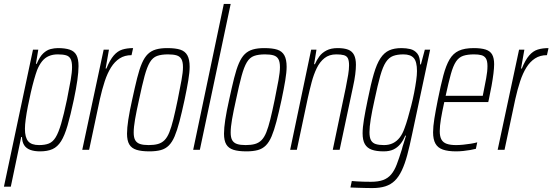

<svg xmlns="http://www.w3.org/2000/svg" viewBox="-55 -763 2814 978"><path d="M-35 188 113 -510H140L128 -438H132Q147 -474 165 -491Q183 -508 202.5 -513Q222 -518 240 -518Q277 -518 300.5 -510Q324 -502 334.5 -482Q345 -462 345 -426Q345 -397 339 -354.5Q333 -312 321 -255Q304 -175 289 -123.5Q274 -72 256 -43.5Q238 -15 212.5 -3.5Q187 8 149 8Q120 8 99.5 0.5Q79 -7 68.5 -23Q58 -39 57 -65H53L0 188ZM144 -24Q174 -24 194 -32Q214 -40 228.5 -63.5Q243 -87 256.5 -133Q270 -179 286 -255Q298 -315 305 -355Q312 -395 312 -421Q312 -449 304.5 -463Q297 -477 281 -481.5Q265 -486 239 -486Q214 -486 194 -477.5Q174 -469 159.5 -451Q145 -433 134 -406Q127 -387 118.5 -357Q110 -327 102 -292Q94 -257 87 -221.5Q80 -186 76 -156Q72 -126 72 -107Q72 -63 88.5 -43.5Q105 -24 144 -24Z M364 0 473 -510H500L483 -414H487Q505 -458 524.5 -480.5Q544 -503 568 -510.5Q592 -518 623 -518L615 -482Q580 -482 554.5 -465.5Q529 -449 510.5 -419.5Q492 -390 478.5 -349Q465 -308 454 -259L399 0Z M706 8Q665 8 640 0Q615 -8 603.5 -27.5Q592 -47 592 -82Q592 -111 598.5 -153.5Q605 -196 618 -254Q632 -319 643.5 -365Q655 -411 668 -441Q681 -471 698 -487.5Q715 -504 739 -511Q763 -518 797 -518Q839 -518 863.5 -510Q888 -502 899.5 -481Q911 -460 911 -423Q911 -395 904 -353Q897 -311 885 -254Q871 -189 859 -143.5Q847 -98 834.5 -68.5Q822 -39 805 -22Q788 -5 764 1.5Q740 8 706 8ZM702 -24Q730 -24 749.5 -29.5Q769 -35 783 -49Q797 -63 807.5 -89Q818 -115 828 -155.5Q838 -196 850 -254Q862 -314 869.5 -354.5Q877 -395 877 -421Q877 -448 869 -462Q861 -476 844.5 -481Q828 -486 801 -486Q767 -486 745 -478Q723 -470 708.5 -446Q694 -422 681.5 -376Q669 -330 653 -254Q640 -196 633 -155.5Q626 -115 626 -88Q626 -62 634 -48.5Q642 -35 658.5 -29.5Q675 -24 702 -24Z M929 0 1085 -743H1120L963 0Z M1200 8Q1159 8 1134 0Q1109 -8 1097.5 -27.5Q1086 -47 1086 -82Q1086 -111 1092.5 -153.5Q1099 -196 1112 -254Q1126 -319 1137.5 -365Q1149 -411 1162 -441Q1175 -471 1192 -487.5Q1209 -504 1233 -511Q1257 -518 1291 -518Q1333 -518 1357.5 -510Q1382 -502 1393.5 -481Q1405 -460 1405 -423Q1405 -395 1398 -353Q1391 -311 1379 -254Q1365 -189 1353 -143.5Q1341 -98 1328.5 -68.5Q1316 -39 1299 -22Q1282 -5 1258 1.5Q1234 8 1200 8ZM1196 -24Q1224 -24 1243.5 -29.5Q1263 -35 1277 -49Q1291 -63 1301.5 -89Q1312 -115 1322 -155.5Q1332 -196 1344 -254Q1356 -314 1363.5 -354.5Q1371 -395 1371 -421Q1371 -448 1363 -462Q1355 -476 1338.5 -481Q1322 -486 1295 -486Q1261 -486 1239 -478Q1217 -470 1202.5 -446Q1188 -422 1175.5 -376Q1163 -330 1147 -254Q1134 -196 1127 -155.5Q1120 -115 1120 -88Q1120 -62 1128 -48.5Q1136 -35 1152.5 -29.5Q1169 -24 1196 -24Z M1423 0 1530 -510H1557L1545 -436H1549Q1558 -457 1571.5 -475.5Q1585 -494 1608 -506Q1631 -518 1665 -518Q1698 -518 1718.5 -510Q1739 -502 1748.5 -483Q1758 -464 1758 -433Q1758 -412 1754.5 -384Q1751 -356 1743 -320L1675 0H1640L1706 -315Q1714 -354 1718.5 -382Q1723 -410 1723 -430Q1723 -454 1717 -466Q1711 -478 1696.5 -482Q1682 -486 1658 -486Q1622 -486 1598 -467Q1574 -448 1558.5 -416Q1543 -384 1532.5 -344.5Q1522 -305 1513 -264L1457 0Z M1841 195Q1825 195 1807 194.5Q1789 194 1769.5 193.5Q1750 193 1730 192L1737 159Q1748 160 1763.5 161Q1779 162 1797.5 162.5Q1816 163 1834 163Q1872 163 1896.5 154Q1921 145 1937.5 125.5Q1954 106 1966 74.5Q1978 43 1992 -2Q1995 -15 2002 -36Q2009 -57 2013 -72H2009Q1999 -47 1984 -29Q1969 -11 1949 -1.5Q1929 8 1899 8Q1862 8 1838.5 -0.5Q1815 -9 1803.5 -29Q1792 -49 1792 -84Q1792 -113 1799 -155.5Q1806 -198 1818 -255Q1834 -335 1849 -386.5Q1864 -438 1883 -466.5Q1902 -495 1927.5 -506.5Q1953 -518 1990 -518Q2014 -518 2035 -513Q2056 -508 2070.5 -490.5Q2085 -473 2085 -435H2089L2109 -510H2136L2045 -83Q2032 -20 2019.5 26.5Q2007 73 1991.5 105.5Q1976 138 1956 157.5Q1936 177 1908 186Q1880 195 1841 195ZM1901 -24Q1927 -24 1947 -34Q1967 -44 1981.5 -63Q1996 -82 2006 -111Q2014 -132 2022.5 -161.5Q2031 -191 2039.5 -224Q2048 -257 2054.5 -290.5Q2061 -324 2065 -352.5Q2069 -381 2069 -401Q2069 -449 2052.5 -467.5Q2036 -486 2000 -486Q1969 -486 1947.5 -478Q1926 -470 1910.5 -446.5Q1895 -423 1882 -377Q1869 -331 1853 -255Q1840 -197 1833.5 -156.5Q1827 -116 1827 -90Q1827 -62 1835 -48Q1843 -34 1859.5 -29Q1876 -24 1901 -24Z M2268 8Q2227 8 2201 -1Q2175 -10 2163 -31.5Q2151 -53 2151 -89Q2151 -118 2157.5 -158.5Q2164 -199 2175 -254Q2190 -329 2203.5 -379.5Q2217 -430 2235 -460.5Q2253 -491 2282 -504.5Q2311 -518 2358 -518Q2396 -518 2419 -510.5Q2442 -503 2452 -485Q2462 -467 2462 -436Q2462 -417 2458.5 -388.5Q2455 -360 2449 -326.5Q2443 -293 2435 -256L2432 -243H2208Q2197 -193 2191 -157Q2185 -121 2185 -95Q2185 -68 2193.5 -52.5Q2202 -37 2220.5 -30.5Q2239 -24 2268 -24Q2285 -24 2304.5 -26Q2324 -28 2343 -31Q2362 -34 2376 -38L2369 -5Q2358 -2 2341 1Q2324 4 2305 6Q2286 8 2268 8ZM2215 -275H2404L2409 -300Q2415 -330 2421.5 -364.5Q2428 -399 2428 -426Q2428 -453 2420 -465.5Q2412 -478 2397 -482Q2382 -486 2360 -486Q2326 -486 2304 -478.5Q2282 -471 2267.5 -449Q2253 -427 2241.5 -385.5Q2230 -344 2215 -275Z M2480 0 2589 -510H2616L2599 -414H2603Q2621 -458 2640.5 -480.5Q2660 -503 2684 -510.5Q2708 -518 2739 -518L2731 -482Q2696 -482 2670.5 -465.5Q2645 -449 2626.5 -419.5Q2608 -390 2594.5 -349Q2581 -308 2570 -259L2515 0Z"/></svg>

Font: Saira ExtraCondensed Thin
Style: Italic
Weight: 250
Width: 2
Italic angle: -12°
Designer: Hector Gatti with collaboration of the Omnibus-Type team
Foundry: Omnibus-Type
Version: Version 1.101